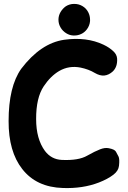

<svg xmlns="http://www.w3.org/2000/svg" viewBox="-20 -947 659 991"><path d="M396 -598.1Q438 -589.4 469.7 -570.3Q495.6 -555.2 518.1 -557.1Q542 -559.6 562.5 -578.6Q586.9 -602.5 584.5 -644.5Q583 -666 564.9 -682.6Q544.9 -701.7 514.2 -716.3Q426.8 -757.8 311 -741.7Q189.9 -724.1 89.4 -591.8Q24.4 -500 24.4 -321.8Q23.9 -165 94.7 -74.7Q168 19.5 305.2 23.4Q407.7 26.9 490.2 -4.9Q535.6 -22.5 564.9 -44.9Q591.3 -64.9 594.2 -91.3Q598.1 -127 591.6 -139.4Q585 -151.9 578.4 -164.1Q571.8 -176.3 541 -182.1Q521 -186 496.6 -176.3Q470.7 -166.5 430.2 -143.6Q385.7 -117.7 299.3 -121.6Q245.1 -124 211.9 -168Q166.5 -230 166.5 -332.5Q166 -441.9 205.6 -501.5Q240.7 -554.2 285.6 -580.6Q336.4 -609.9 396 -598.1ZM361.8 -926.8Q339.4 -926.8 319.8 -914.6Q303.2 -902.8 292.5 -884.8Q281.7 -866.2 281.7 -845.2Q281.7 -822.8 293.5 -803.7Q304.2 -786.1 321.8 -775.4Q339.4 -764.2 359.9 -763.7H362.8Q383.3 -763.7 399.9 -772Q416 -779.3 428.7 -795.9Q442.9 -814.9 444.8 -838.4V-839.4V-845.2Q444.8 -865.2 436 -882.8Q425.3 -904.3 404.8 -916Q386.2 -926.8 363.8 -926.8Z"/></svg>

Font: Comic Relief
Style: Bold
Weight: 700
Designer: Jeff Davis
Foundry: Loudifier
Version: Version 1.200; ttfautohint (v1.8.4.7-5d5b)